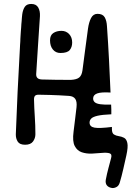

<svg xmlns="http://www.w3.org/2000/svg" viewBox="-20 -744 665 971"><path d="M285.5 -476Q262 -476 247.5 -493.5Q233 -511 233 -540Q233 -566 249.8 -577Q266.5 -588 291 -588Q314 -588 329.5 -571.8Q345 -555.5 345 -529Q345 -506 332.8 -491Q320.5 -476 285.5 -476ZM461 -551Q470.5 -551 475 -541.2Q479.5 -531.5 479.5 -512Q479.5 -494 474.2 -484Q469 -474 459 -474Q455 -474 451.2 -474Q447.5 -474 443 -474Q433.5 -474 429.8 -484.8Q426 -495.5 426 -511Q426 -531.5 431.5 -541.2Q437 -551 448 -551Q451.5 -551 454.5 -551Q457.5 -551 461 -551ZM118.5 -24Q89.5 -24 79.2 -36Q69 -48 69 -65Q69 -82.5 78.5 -95.8Q88 -109 112.5 -109Q131.5 -109 142.8 -95.5Q154 -82 154 -58.5Q154 -40 143.5 -32Q133 -24 118.5 -24ZM135 -656Q145 -656 149.5 -647.2Q154 -638.5 154 -628Q154 -617 149.2 -607.5Q144.5 -598 134 -597Q130.5 -597 126.8 -596.5Q123 -596 119 -596Q109.5 -595.5 104.8 -604.2Q100 -613 100 -624Q100 -635.5 105.5 -645.8Q111 -656 122 -656Q125 -656 128.5 -656Q132 -656 135 -656ZM548 207Q529.5 204.5 520.8 193.8Q512 183 515 165Q521 133.5 528.2 107Q535.5 80.5 542 55Q547.5 35.5 534 31.2Q520.5 27 496.5 29.2Q472.5 31.5 445 32.8Q417.5 34 394 26.2Q370.5 18.5 358 -5.5Q345.5 -29.5 352 -78Q356 -109.5 360 -143Q364 -176.5 367 -202Q370 -230.5 360.5 -244Q351 -257.5 329 -259Q301 -261 278.8 -262Q256.5 -263 232.5 -263.8Q208.5 -264.5 175 -265Q162.5 -265 157.2 -259.5Q152 -254 152 -241Q153 -197.5 156 -153.8Q159 -110 159 -65Q159 -45 147 -28.5Q135 -12 107 -12Q79.5 -12 69.5 -28Q59.5 -44 60 -65Q64 -172.5 69 -279Q74 -385.5 80 -488Q80.5 -495.5 80.8 -503Q81 -510.5 81.5 -518Q82 -522.5 82.2 -527.2Q82.5 -532 82.8 -537Q83 -542 83 -547Q83.5 -557 84.2 -567.2Q85 -577.5 85.5 -587Q86.5 -596 87 -604.5Q87.5 -613 88 -622Q89 -630.5 89.5 -637.5Q90 -644.5 90.5 -652Q91 -657.5 91.5 -662.2Q92 -667 92.5 -672Q96 -696 105.8 -710Q115.5 -724 138 -724Q163 -724 173.2 -706.2Q183.5 -688.5 182 -662Q177.5 -585 172.2 -513.8Q167 -442.5 163 -369Q162.5 -357 169 -350Q175.5 -343 191 -342Q224 -341.5 262.2 -340.5Q300.5 -339.5 338 -340Q367.5 -341.5 380.5 -352Q393.5 -362.5 397 -388Q403 -431.5 410 -487.2Q417 -543 425 -599Q429.5 -631.5 440.5 -652.8Q451.5 -674 473 -674Q499.5 -674 509.5 -656.8Q519.5 -639.5 521 -611Q527 -525 531.2 -443.2Q535.5 -361.5 539 -276Q492 -279 471.5 -271.5Q451 -264 451 -246Q451 -234 459.5 -226.8Q468 -219.5 487.8 -216.8Q507.5 -214 542 -215Q543 -202.5 543 -190.2Q543 -178 543 -166Q496.5 -164 473 -158.5Q449.5 -153 441.2 -144.2Q433 -135.5 433 -124Q433 -103 457.8 -98.5Q482.5 -94 546 -102Q546 -100 546 -97Q546 -94 546 -91Q546 -70.5 556.2 -64Q566.5 -57.5 580.8 -55.5Q595 -53.5 607.2 -47.2Q619.5 -41 624 -21Q628.5 -1 619 42Q613 69 603.8 109.5Q594.5 150 586 178Q581.5 194.5 570.5 201Q559.5 207.5 548 207Z"/></svg>

Font: Kablammo
Style: Regular
Weight: 400
Designer: Travis Kochel, Lizy Gershenzon, Daria Petrova, Ethan Cohen
Foundry: Vectro Type Foundry
Version: Version 1.002